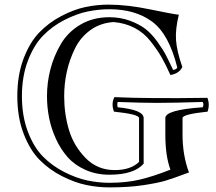

<svg xmlns="http://www.w3.org/2000/svg" viewBox="-20 -774 940 834"><path d="M455.1 -733.9Q408.2 -733.9 360.1 -723.9Q312 -713.9 259.5 -687Q207 -660.2 167 -619.1Q127 -578.1 101.1 -510Q75.2 -441.9 75.2 -356Q75.2 -270 101.1 -201.9Q127 -133.8 167 -93.5Q207 -53.2 259.5 -26.6Q312 0 360.1 10Q408.2 20 455.1 20Q528.8 20 587.4 6.1Q646 -7.8 720.2 -37.1Q698.2 -97.2 698.2 -189V-261.2Q698.2 -296.9 860.8 -308.1Q866.2 -319.8 860.8 -331.1Q732.9 -327.1 661.1 -327.1Q601.1 -327.1 491.2 -331.1Q487.8 -319.8 491.2 -308.1Q604 -296.9 604 -261.2V-63Q562 -15.1 455.1 -15.1Q397.9 -15.1 351.1 -36.1Q304.2 -57.1 273.7 -91.6Q243.2 -126 222.7 -171.4Q202.1 -216.8 193.1 -262.9Q184.1 -309.1 184.1 -356Q184.1 -416 199 -473.4Q213.9 -530.8 244.4 -582.8Q274.9 -634.8 329.3 -667Q383.8 -699.2 455.1 -699.2Q502.9 -699.2 543.9 -684.1Q585 -668.9 611.6 -648.4Q638.2 -627.9 663.1 -593.5Q688 -559.1 700.9 -533.9Q713.9 -508.8 731.9 -470.2Q747.1 -472.2 750 -481Q713.9 -626 640.9 -679.9Q567.9 -733.9 455.1 -733.9ZM720.2 -448.2Q699.2 -495.1 681.6 -525.6Q664.1 -556.2 634.5 -594Q605 -631.8 564.5 -652.8Q523.9 -673.8 474.1 -678.2Q417 -674.8 373.5 -643.8Q330.1 -612.8 306.2 -564.5Q282.2 -516.1 270.5 -463.6Q258.8 -411.1 258.8 -356Q258.8 -279.8 279.3 -210.4Q299.8 -141.1 351.3 -88.1Q402.8 -35.2 478 -35.2Q547.9 -35.2 584 -70.8V-261.2Q584 -277.8 475.1 -289.1Q461.9 -323.2 477.1 -352.1Q623 -345.2 880.9 -349.1Q892.1 -319.8 881.8 -289.1Q772.9 -277.8 772.9 -261.2V-189Q772.9 -100.1 800.8 -24.9Q731.9 1 698.5 11Q665 21 601.6 30.5Q538.1 40 455.1 40Q404.8 40 354.5 29.5Q304.2 19 249 -9Q193.8 -37.1 151.9 -79.6Q109.9 -122.1 82.5 -193.6Q55.2 -265.1 55.2 -356Q55.2 -446.8 82 -518.3Q108.9 -589.8 150.4 -632.8Q191.9 -675.8 246.3 -704.3Q300.8 -732.9 350.8 -743.4Q400.9 -753.9 451.2 -753.9Q532.2 -753.9 631.1 -733.4Q730 -712.9 756.8 -710Q741.2 -647 744.6 -599.4Q748 -551.8 772 -482.9Q757.8 -454.1 720.2 -448.2Z"/></svg>

Font: Jacques Francois Shadow
Style: Regular
Weight: 400
Designer: Alexei Vanyashin, Nikita Kanarev (i@xarsok.ru)
Foundry: Cyreal (www.cyreal.org)
Version: Version 1.003